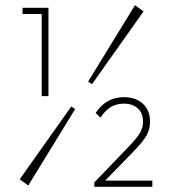

<svg xmlns="http://www.w3.org/2000/svg" viewBox="-20 -706 669 741"><path d="M255 -295 270 -285 89 10 56 -14ZM335 -381 320 -391 501 -686 534 -662ZM141 -335V-676H167V-335ZM67 -652V-676H162V-652ZM344 -2 470 -133Q507 -171 519.5 -192Q532 -213 532 -237Q532 -269 512 -287.5Q492 -306 458 -306Q429 -306 407 -292.5Q385 -279 368 -252L349 -270Q369 -300 396 -315.5Q423 -331 459 -331Q504 -331 531.5 -305.5Q559 -280 559 -236Q559 -207 545.5 -183Q532 -159 493 -119L381 -4ZM344 15V-2L365 -9H568V15Z"/></svg>

Font: Outfit Thin Thin
Style: Regular
Weight: 250
Version: Version 1.100;gftools[0.9.27]